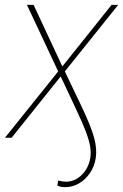

<svg xmlns="http://www.w3.org/2000/svg" viewBox="-37 -566 505 789"><path d="M231 203.1Q221.2 203.1 212.6 201.4Q204.1 199.7 198.7 196.3L202.1 175.8Q210.9 178.2 219.2 179.4Q227.5 180.7 233.9 180.7Q270 180.7 298.3 153.3Q326.7 126 334 83Q337.4 61.5 333.5 36.6Q329.6 11.7 316.4 -23.4Q303.2 -58.6 278.8 -110.4L212.4 -252L10.7 0H-16.6L202.1 -272.5L73.7 -545.9H101.1L219.2 -293L421.4 -545.9H448.7L229.5 -272.5L300.8 -123Q338.4 -43.5 350.3 2Q362.3 47.4 356.4 84Q351.1 117.7 332.8 144.8Q314.5 171.9 287.8 187.5Q261.2 203.1 231 203.1Z"/></svg>

Font: Inter 16pt Thin
Style: Italic
Weight: 250
Italic angle: -9.3988°
Version: Version 4.001;git-66647c0bb